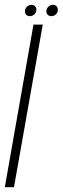

<svg xmlns="http://www.w3.org/2000/svg" viewBox="-24 -777 260 797"><path d="M-4 0H34L153.5 -675H115ZM100 -710Q110 -710 118.5 -717.5Q127 -725 127 -736.5Q127 -745.5 121 -751.2Q115 -757 106.5 -757Q96.5 -757 88 -749.2Q79.5 -741.5 79.5 -730.5Q79.5 -721 85 -715.5Q90.5 -710 100 -710ZM189 -710Q200 -710 208 -717.5Q216 -725 216 -736.5Q216 -745.5 210.5 -751.2Q205 -757 195.5 -757Q185.5 -757 177 -749.2Q168.5 -741.5 168.5 -730.5Q168.5 -721 174.2 -715.5Q180 -710 189 -710Z"/></svg>

Font: Anybody Condensed ExtraLight
Style: Italic
Weight: 250
Width: 3
Italic angle: -10°
Version: Version 1.113;gftools[0.9.25]